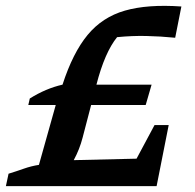

<svg xmlns="http://www.w3.org/2000/svg" viewBox="-46 -631 660 651"><path d="M-26 0 -17 -42Q9 -50 34.5 -59Q60 -68 86 -72L143 -275H50L55 -297Q109 -331 166 -344Q201 -452 251 -512.5Q301 -573 377.5 -595Q454 -617 569 -609L548 -503Q498 -508 449.5 -509Q401 -510 351 -505Q309 -453 281 -344H468L448 -275H263L234 -164Q224 -125 204 -88L417 -93L478 -207H526L485 0Z"/></svg>

Font: Piazzolla SemiBold
Style: Italic
Weight: 600
Italic angle: -11.3°
Designer: Juan Pablo del Peral
Foundry: Huerta Tipografica
Version: Version 1.330